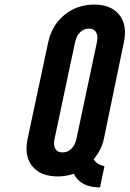

<svg xmlns="http://www.w3.org/2000/svg" viewBox="-20 -763 566 839"><path d="M417 56 436.5 -37Q404 -43 389.5 -67Q424 -109 434 -156.5L521.5 -579.5Q537 -653.5 501.2 -698.2Q465.5 -743 392 -743Q316.5 -743 261.5 -697.8Q206.5 -652.5 190.5 -578L100.5 -155.5Q85 -81.5 121 -36.8Q157 8 233.5 8Q266 8 302.5 -3.5Q332.5 56 417 56ZM253.5 -97Q231 -97 221.8 -112.8Q212.5 -128.5 218.5 -156.5L308 -578.5Q313.5 -605.5 330 -621.8Q346.5 -638 368.5 -638Q391.5 -638 400.2 -621.5Q409 -605 403.5 -578.5L314 -156.5Q308 -128.5 291.8 -112.8Q275.5 -97 253.5 -97Z"/></svg>

Font: League Gothic SemiExpanded Italic
Style: Regular
Weight: 400
Width: 6
Designer: The League of Moveable Type
Version: Version 1.600; ttfautohint (v1.8.3)